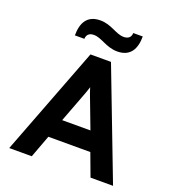

<svg xmlns="http://www.w3.org/2000/svg" viewBox="-160 -1037 1052 1161"><g transform="rotate(20 366.0 -457.0)"><path d="M445 -772C530 -772 560 -831 560 -910H499C498 -879 477 -868 452 -868C401 -868 359 -914 287 -914C202 -914 172 -856 172 -776H233C234 -807 255 -818 280 -818C330 -818 374 -772 445 -772ZM555 0H700L432 -700H300L32 0H177L231 -145H501ZM457 -268H275L344 -450C351 -468 361 -495 366 -513C371 -495 381 -468 388 -450Z"/></g></svg>

Font: Overpass ExtraBold
Style: Regular
Weight: 800
Designer: Delve Withrington, Thomas Jockin
Foundry: Delve Fonts
Version: Version 3.000;DELV;Overpass